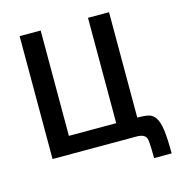

<svg xmlns="http://www.w3.org/2000/svg" viewBox="-120 -810 1001 1058"><g transform="rotate(-15 380.0 -280.5)"><path d="M87 -701H207V-100H477V-701H597V-100Q635 -100 660 -94.5Q685 -89 700.5 -65Q716 -41 722.5 7Q729 55 729 140H629Q629 72 624.5 36Q620 0 566 0H87Z"/></g></svg>

Font: Moderustic Med
Style: Regular
Weight: 500
Designer: Tural Alisoy
Foundry: TAFT Foundry
Version: Version 2.110